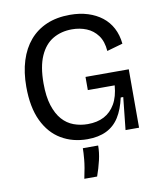

<svg xmlns="http://www.w3.org/2000/svg" viewBox="-96 -750 886 1049"><g transform="rotate(-10 347.5 -225.0)"><path d="M341 13Q260 13 196.5 -24.5Q133 -62 97 -137.5Q61 -213 61 -327Q61 -407 81 -471Q101 -535 139.5 -580Q178 -625 234 -649Q290 -673 364 -673Q418 -673 462.5 -659Q507 -645 540.5 -619Q574 -593 594 -555Q614 -517 619 -468L531 -443Q527 -497 502.5 -530Q478 -563 441 -578Q404 -593 361 -593Q301 -593 255 -566Q209 -539 183 -480.5Q157 -422 157 -329Q157 -256 173 -206Q189 -156 216 -125.5Q243 -95 279.5 -81.5Q316 -68 357 -68Q410 -68 448 -88Q486 -108 509.5 -148.5Q533 -189 538 -251H389V-324H629V-225V0H554L573 -180H559Q545 -116 518 -73Q491 -30 447 -8.5Q403 13 341 13ZM286 223Q300 159 303.5 119Q307 79 307 57H392Q392 96 382 138.5Q372 181 357 223Z"/></g></svg>

Font: Bricolage Grotesque 18pt
Style: Regular
Weight: 400
Version: Version 1.001;gftools[0.9.33.dev8+g029e19f]